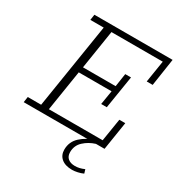

<svg xmlns="http://www.w3.org/2000/svg" viewBox="-179 -705 942 1008"><g transform="rotate(30 291.5 -201.0)"><path d="M8 0 13 -34H94L176 -549H95L100 -583H574L549 -417H513L534 -549H223L186 -314H384L396 -394H431L399 -195H365L379 -280H180L141 -34H467L489 -171H525L498 0ZM405 181Q363 181 340 161.5Q317 142 317 109Q317 61 352 29Q387 -3 435 -16L446 0Q407 12 378.5 38.5Q350 65 350 105Q350 130 365.5 143Q381 156 408 156Q421 156 434.5 153Q448 150 464 143L471 166Q456 173 437.5 177Q419 181 405 181Z"/></g></svg>

Font: Rokkitt SemiBold ExtraLight
Style: Italic
Weight: 250
Italic angle: -9°
Version: Version 3.103